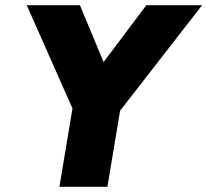

<svg xmlns="http://www.w3.org/2000/svg" viewBox="-20 -720 799 740"><path d="M438 -287 257 -318 544 -700H759ZM209 0 265 -336H450L394 0ZM266 -287 83 -700H288L447 -318Z"/></svg>

Font: Figtree Black
Style: Italic
Weight: 900
Italic angle: -9.5°
Foundry: Erik Kennedy
Version: Version 2.001;gftools[0.9.30]